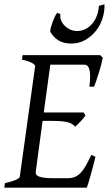

<svg xmlns="http://www.w3.org/2000/svg" viewBox="-20 -871 505 891"><path d="M422.9 -143.6Q418 -122.6 412.1 -100.1Q406.2 -77.6 400.6 -57.9Q395 -38.1 390.4 -22.7Q385.7 -7.3 382.8 0H0L2.9 -21Q33.7 -27.8 52.2 -35.9Q70.8 -43.9 71.8 -50.8L143.1 -564Q144 -569.8 128.9 -578.6Q113.8 -587.4 82 -594.2L85 -615.2H444.8L457 -603Q454.6 -590.3 449.7 -571.5Q444.8 -552.7 438.7 -533Q432.6 -513.2 426.5 -495.6Q420.4 -478 416 -468.8H395Q401.4 -522.9 395.3 -546.9Q389.2 -570.8 372.1 -570.8H213.4L183.1 -349.1H367.2L377 -335.4Q372.1 -328.6 366 -321.3Q359.9 -314 353.3 -306.9Q346.7 -299.8 340.3 -293.7Q334 -287.6 329.1 -283.2Q321.3 -291.5 312.5 -296.6Q303.7 -301.8 290.8 -304.7Q277.8 -307.6 259 -308.8Q240.2 -310.1 212.9 -310.1H177.7L146 -75.2Q145 -67.9 147.5 -62.3Q149.9 -56.6 159.2 -52.5Q168.5 -48.3 186 -46.1Q203.6 -43.9 232.9 -43.9H292Q312.5 -43.9 327.4 -50Q342.3 -56.2 354.7 -69.3Q367.2 -82.5 378.7 -103Q390.1 -123.5 403.8 -152.3ZM464.8 -851.1Q466.3 -818.8 455.8 -786.1Q445.3 -753.4 424.8 -727.5Q404.3 -701.7 375.2 -685.3Q346.2 -668.9 311.5 -668.9Q274.9 -668.9 251.2 -683.6Q227.5 -698.2 212.9 -724.6Q212.9 -730.5 215.8 -742.4Q218.8 -754.4 223.6 -767.6Q228.5 -780.8 234.1 -792.7Q239.7 -804.7 245.1 -811L260.3 -805.7Q257.8 -790.5 263.7 -776.4Q269.5 -762.2 280.5 -751.2Q291.5 -740.2 306.4 -733.6Q321.3 -727.1 336.9 -727.1Q359.9 -727.1 378.2 -736.8Q396.5 -746.6 409.7 -762.9Q422.9 -779.3 430.2 -800.3Q437.5 -821.3 439 -843.8Z"/></svg>

Font: Gentium Plus Cyr
Style: Italic
Weight: 400
Italic angle: -8°
Designer: J. Victor Gaultney, Annie Olsen, Iska Routamaa, Becca Hirsbrunner
Foundry: SIL International
Version: Version 5.000